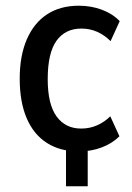

<svg xmlns="http://www.w3.org/2000/svg" viewBox="-20 -521 463 672"><path d="M211 131V-43H287V131ZM256 9Q191 9 144.5 -20.5Q98 -50 73.5 -107Q49 -164 49 -246Q49 -326 74 -383.5Q99 -441 145 -471Q191 -501 256 -501Q299 -501 336.5 -487Q374 -473 399 -447L367 -377Q346 -398 320.5 -409.5Q295 -421 265 -421Q208 -421 177.5 -378Q147 -335 147 -244Q147 -156 178 -113.5Q209 -71 264 -71Q294 -71 320 -82.5Q346 -94 366 -114L398 -44Q373 -19 336 -5Q299 9 256 9Z"/></svg>

Font: Nunito Sans 10pt Condensed SemiBold
Style: Regular
Weight: 600
Width: 3
Designer: Vernon Adams
Foundry: Vernon Adams
Version: Version 3.101;gftools[0.9.27]